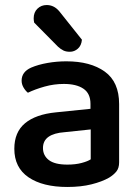

<svg xmlns="http://www.w3.org/2000/svg" viewBox="-20 -729 557 764"><path d="M248 -74Q280 -74 304.5 -80.5Q329 -87 341 -95V-214L237 -203Q195 -200 173 -184.5Q151 -169 151 -140Q151 -110 174.5 -92Q198 -74 248 -74ZM244 -485Q340 -485 397 -444Q454 -403 454 -315V-83Q454 -60 443 -46.5Q432 -33 414 -22Q386 -6 344 4.5Q302 15 248 15Q150 15 93.5 -23.5Q37 -62 37 -137Q37 -203 79.5 -238.5Q122 -274 203 -282L340 -296V-316Q340 -357 312 -376Q284 -395 234 -395Q195 -395 157.5 -384.5Q120 -374 91 -360Q81 -368 73.5 -381Q66 -394 66 -408Q66 -443 104 -460Q132 -472 169 -478.5Q206 -485 244 -485ZM211 -543 116 -639Q115 -643 114.5 -648Q114 -653 114 -656Q114 -680 129 -694.5Q144 -709 166 -709Q180 -709 192.5 -703Q205 -697 216 -684L306 -571Q304 -548 290 -535.5Q276 -523 258 -523Q243 -523 232.5 -528Q222 -533 211 -543Z"/></svg>

Font: BalooTamma2SemiBold
Style: Regular
Weight: 600
Designer: Divya Kowshik, Shuchita Grover and Ek Type
Foundry: Ek Type
Version: Version 1.700